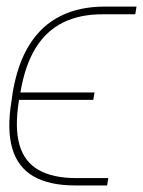

<svg xmlns="http://www.w3.org/2000/svg" viewBox="-20 -566 436 585"><path d="M212.4 -23.4H310.1L306.2 -1H208.5Q130.9 -1 82.8 -28.3Q34.7 -55.7 17.6 -113Q0.5 -170.4 15.1 -258.8L19 -286.1Q34.2 -374 70.8 -431.4Q107.4 -488.8 164.6 -517.3Q221.7 -545.9 298.3 -545.9H396L392.1 -522.5H294.4Q224.1 -522.9 172.6 -497.6Q121.1 -472.2 88.6 -419.7Q56.2 -367.2 42.5 -286.1L37.6 -258.8Q24.4 -176.8 39.3 -124.8Q54.2 -72.8 97.7 -48.1Q141.1 -23.4 212.4 -23.4ZM268.1 -284.2 264.2 -261.7H29.8L33.7 -284.2Z"/></svg>

Font: Inter 17pt Thin
Style: Italic
Weight: 250
Italic angle: -9.3988°
Version: Version 4.001;git-66647c0bb